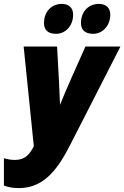

<svg xmlns="http://www.w3.org/2000/svg" viewBox="-25 -952 636 982"><path d="M452 -779C497 -779 539 -818 539 -877C539 -912 517 -932 481 -932C421 -932 389 -885 389 -835C389 -798 411 -779 452 -779ZM262 -779C308 -779 349 -818 349 -877C349 -912 327 -932 292 -932C232 -932 200 -885 200 -835C200 -798 221 -779 262 -779ZM73 10C206 10 277 -99 335 -213L591 -714H412L338 -548C317 -500 297 -454 282 -416C281 -441 278 -504 277 -529L267 -714H96L148 -204C127 -163 104 -134 51 -134C31 -134 9 -138 -5 -143V-3C19 6 41 10 73 10Z"/></svg>

Font: Noto Sans ExtraCondensed Black
Style: Italic
Weight: 900
Width: 2
Italic angle: -12°
Designer: Monotype Design Team
Foundry: Monotype Imaging Inc.
Version: Version 2.013